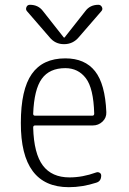

<svg xmlns="http://www.w3.org/2000/svg" viewBox="-20 -775 540 805"><path d="M337.9 -728.5Q357.4 -754.9 392.6 -754.9Q402.3 -754.9 407.2 -745.6Q412.1 -736.3 405.3 -728.5L310.5 -619.1Q286.1 -589.8 248.5 -589.8Q210.9 -589.8 187.5 -619.1L92.8 -728.5Q86.9 -735.4 90.8 -745.1Q94.7 -754.9 105.5 -754.9Q140.6 -754.9 160.2 -728.5L247.1 -618.2Q248 -617.2 249 -617.2L251 -618.2ZM253.9 -489.3Q187.5 -489.3 155.3 -444.8Q123 -400.4 119.1 -297.9Q119.1 -290 127 -290H367.2Q375 -290 375 -298.8Q372.1 -405.3 339.8 -447.3Q307.6 -489.3 253.9 -489.3ZM268.6 9.8Q66.4 9.8 67.4 -259.8Q67.4 -399.4 113.3 -464.8Q159.2 -530.3 253.9 -530.3Q335.9 -530.3 378.4 -476.6Q420.9 -422.9 425.8 -304.7Q426.8 -281.2 409.7 -265.1Q392.6 -249 369.1 -249H127Q119.1 -249 119.1 -240.2Q122.1 -130.9 159.7 -81.1Q197.3 -31.2 271.5 -31.2Q326.2 -31.2 382.8 -51.8Q390.6 -54.7 397.5 -50.8Q404.3 -46.9 404.3 -39.1Q404.3 -14.6 382.8 -8.8Q325.2 9.8 268.6 9.8Z"/></svg>

Font: Rounded Mgen+ 1mn light
Style: Regular
Weight: 200
Designer: [Source Han Sans]
Ryoko NISHIZUKA  (kana & ideographs); Paul D. Hunt (Latin, Greek & Cyrillic); Wenlong ZHANG  (bopomofo
Version: Version 1.059.20150602